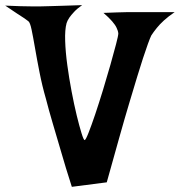

<svg xmlns="http://www.w3.org/2000/svg" viewBox="-115 -723 698 746"><path d="M-94.7 -701.2Q-29.3 -698.2 6.8 -698.2H43Q58.6 -698.2 82 -699.2Q101.6 -700.2 131.8 -700.7Q162.1 -701.2 204.1 -703.1Q184.6 -689.5 172.9 -676.8Q161.1 -664.1 154.3 -654.3Q146.5 -642.6 143.6 -632.8Q136.7 -607.4 138.2 -564Q139.6 -520.5 146.5 -470.2Q153.3 -419.9 163.1 -368.2Q172.9 -316.4 183.1 -274.4Q193.4 -232.4 201.7 -205.6Q210 -178.7 213.9 -178.7Q217.8 -178.7 229 -207Q240.2 -235.4 254.9 -278.8Q269.5 -322.3 285.2 -373.5Q300.8 -424.8 314 -471.2Q327.1 -517.6 335.9 -551.3Q344.7 -585 344.7 -592.8Q343.8 -603.5 337.9 -615.2Q333 -626 320.8 -640.1Q308.6 -654.3 287.1 -672.9Q317.4 -673.8 339.4 -674.8Q361.3 -675.8 377 -675.8H407.2H563.5Q539.1 -659.2 522 -643.6Q504.9 -627.9 494.1 -614.3Q481.4 -598.6 472.7 -585Q462.9 -564.5 440.4 -496.1Q430.7 -466.8 418 -424.8Q405.3 -382.8 387.7 -324.2Q370.1 -265.6 348.6 -189Q327.1 -112.3 299.8 -14.6L164.1 2.9Q139.6 -73.2 121.6 -136.2Q103.5 -199.2 89.8 -244.1Q74.2 -296.9 63.5 -338.9Q48.8 -389.6 38.6 -441.9Q28.3 -494.1 21 -536.6Q13.7 -579.1 7.8 -607.4Q2 -635.7 -4.9 -640.6Q-10.7 -645.5 -22.5 -653.3Q-33.2 -660.2 -50.3 -671.4Q-67.4 -682.6 -94.7 -701.2Z"/></svg>

Font: Irish Grover
Style: Regular
Weight: 400
Designer: Squid
Foundry: Font Diner, Inc DBA Sideshow
Version: Version 1.000